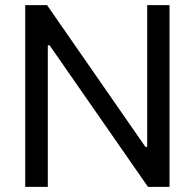

<svg xmlns="http://www.w3.org/2000/svg" viewBox="-20 -727 758 747"><path d="M639.6 0H555.7L172.9 -550.8H166V0H78.1V-707H163.1L545.9 -155.3H552.7V-707H639.6Z"/></svg>

Font: WEMIX Pretendard Variable
Style: Regular
Weight: 400
Designer: Base glyphs from Inter by Rasmus Andersson; Hangeul glyphs from Noto Sans CJK(Source Han Sans) by Jang Soo-young and Kan
Foundry: Kil Hyung-jin
Version: Version 1.000;Glyphs 3.2 (3208)